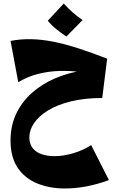

<svg xmlns="http://www.w3.org/2000/svg" viewBox="-20 -653 670 1093"><path d="M350 420Q263 420 192.5 391.5Q122 363 81 302.5Q40 242 40 147Q40 62 72.5 -6Q105 -74 162 -124.5Q219 -175 292.5 -206.5Q366 -238 448 -251L590 -319L562 -95Q460 -95 382 -75.5Q304 -56 252 -23.5Q200 9 173.5 48.5Q147 88 147 129Q147 166 166 190Q185 214 217.5 225Q250 236 290 236Q340 236 396.5 219.5Q453 203 499 173L600 372Q536 396 472.5 408Q409 420 350 420ZM557 -220Q499 -235 438 -243Q377 -251 316 -249Q255 -247 196 -232Q137 -217 84 -185L40 -420Q96 -431 155.5 -430Q215 -429 281.5 -416Q348 -403 424 -378.5Q500 -354 590 -319ZM358 -445Q329 -464 300.5 -487Q272 -510 252 -535L343 -633Q368 -605 393 -583Q418 -561 450 -539Z"/></svg>

Font: Marhey Light
Style: Regular
Weight: 300
Designer: Nur Syamsi & Bustanul Arifin
Foundry: Namelatype
Version: Version 1.000